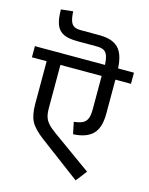

<svg xmlns="http://www.w3.org/2000/svg" viewBox="-158 -1032 882 1133"><g transform="rotate(15 282.5 -466.0)"><path d="M585 -621H490V-413Q490 -327 451.5 -288Q413 -249 332 -245L317 -317Q351 -321 369.5 -330Q388 -339 397 -359Q406 -379 406 -415V-621H154V-360Q154 -325 160.5 -304Q167 -283 183.5 -264.5Q200 -246 235 -221L469 -53L417 14L170 -171Q111 -215 90.5 -253.5Q70 -292 70 -360V-621H-20V-689H408Q406 -727 398 -747Q390 -767 374.5 -774.5Q359 -782 331 -782H214Q161 -782 130 -796.5Q99 -811 85.5 -845Q72 -879 72 -938L145 -946Q147 -907 154.5 -886.5Q162 -866 177 -858Q192 -850 220 -850H331Q410 -850 447 -812.5Q484 -775 488 -689H585Z"/></g></svg>

Font: Fira GO
Style: Regular
Weight: 400
Designer: Carrois Corporate
Foundry: Carrois Corporate GbR
Version: Version 0.300